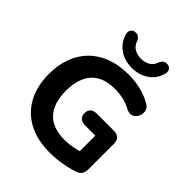

<svg xmlns="http://www.w3.org/2000/svg" viewBox="-257 -1092 1254 1254"><g transform="rotate(45 370.0 -465.5)"><path d="M419.2 10.5Q300.5 10.5 218.5 -34Q136.5 -78.5 93.6 -159.5Q50.8 -240.5 50.8 -350.2Q50.8 -434.2 76 -501.5Q101.2 -568.8 149.2 -616.5Q197.2 -664.2 266.4 -689.9Q335.5 -715.5 423.2 -715.5Q477 -715.5 531.6 -703.5Q586.2 -691.5 636.5 -662Q656.8 -650.5 663.9 -632.4Q671 -614.2 667.2 -594.9Q663.5 -575.5 651.4 -560.8Q639.2 -546 620.2 -541.5Q601.2 -537 577.8 -548.8Q543 -567.8 505.6 -576.8Q468.2 -585.8 423.8 -585.8Q352.5 -585.8 303.9 -558.4Q255.2 -531 231.1 -478.6Q207 -426.2 207 -350.2Q207 -235.5 262.6 -176.1Q318.2 -116.8 427 -116.8Q463.2 -116.8 502 -124Q540.8 -131.2 578.5 -144.2L550.2 -82.2V-279H456Q427.2 -279 411.8 -293.5Q396.2 -308 396.2 -333.5Q396.2 -359.8 411.8 -373.5Q427.2 -387.2 456 -387.2H614.2Q643.2 -387.2 658.6 -371.9Q674 -356.5 674 -327.5V-93Q674 -67.8 664 -50.5Q654 -33.2 631.8 -25.2Q586.5 -9.2 530.4 0.6Q474.2 10.5 419.2 10.5ZM405.5 -760Q338.5 -760 289.8 -793.9Q241 -827.8 224 -888Q217 -910.8 227.6 -925.4Q238.2 -940 255.2 -941.5Q271.5 -943.8 281.6 -938.4Q291.8 -933 297.6 -924.9Q303.5 -916.8 307 -908.5Q317.8 -874.5 345.5 -859.5Q373.2 -844.5 405.5 -844.5Q438.5 -844.5 465.9 -859.5Q493.2 -874.5 504 -908.5Q507.8 -916.8 513.5 -924.9Q519.2 -933 529.4 -938.4Q539.5 -943.8 555.8 -941.5Q572.8 -940 583.1 -925.5Q593.5 -911 587 -888Q571 -827.8 521.8 -793.9Q472.5 -760 405.5 -760Z"/></g></svg>

Font: Nunito ExtraLight
Style: Regular
Weight: 200
Designer: Vernon Adams
Foundry: Vernon Adams
Version: Version 3.602;April 4, 2023;FontCreator 14.0.0.2856 64-bit